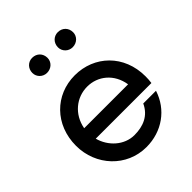

<svg xmlns="http://www.w3.org/2000/svg" viewBox="-199 -822 949 949"><g transform="rotate(-45 275.0 -348.0)"><path d="M517 -243C517 -393 409 -494 273 -494C136 -494 31 -390 31 -243C31 -104 136 8 273 8C382 8 471 -56 503 -156H414C387 -97 334 -76 273 -76C202 -76 143 -131 125 -199H514C516 -213 517 -228 517 -243ZM277 -411C351 -411 415 -360 428 -276H121C136 -358 201 -411 277 -411ZM185 -704C156 -704 133 -681 133 -650C133 -622 156 -599 185 -599C216 -599 239 -622 239 -650C239 -681 217 -704 185 -704ZM364 -704C335 -704 312 -681 312 -650C312 -622 335 -599 364 -599C395 -599 418 -622 418 -650C418 -681 396 -704 364 -704Z"/></g></svg>

Font: Radis Sans
Style: Regular
Weight: 400
Designer: Gaël Goy
Foundry: Gaël Goy
Version: 1.0